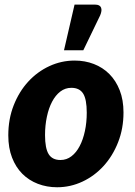

<svg xmlns="http://www.w3.org/2000/svg" viewBox="-20 -782 568 810"><path d="M15 0ZM235 -107Q261 -107 281.5 -122.8Q302 -138.5 316.2 -165.8Q330.5 -193 338.2 -229.2Q346 -265.5 346 -306.5Q346 -363 330.8 -387.2Q315.5 -411.5 281 -411.5Q255 -411.5 234.5 -395.8Q214 -380 199.8 -353Q185.5 -326 177.8 -289.5Q170 -253 170 -212Q170 -156.5 185.2 -131.8Q200.5 -107 235 -107ZM221 8Q177.5 8 139.8 -6.5Q102 -21 74.2 -48.8Q46.5 -76.5 30.8 -117.2Q15 -158 15 -211Q15 -280 37.8 -337.8Q60.5 -395.5 99 -437.5Q137.5 -479.5 188.2 -503Q239 -526.5 295 -526.5Q338.5 -526.5 376 -512Q413.5 -497.5 441.2 -469.8Q469 -442 485 -401.2Q501 -360.5 501 -307.5Q501 -239.5 478.2 -181.8Q455.5 -124 417 -81.8Q378.5 -39.5 327.8 -15.8Q277 8 221 8ZM250 -570 294.5 -762.5H381.5Q401 -762.5 406.2 -750.2Q411.5 -738 402.5 -717L331.5 -570Z"/></svg>

Font: Lato Black
Style: Italic
Weight: 900
Italic angle: -7°
Designer: Lukasz Dziedzic
Foundry: tyPoland Lukasz Dziedzic
Version: Version 2.007; 2014-02-27